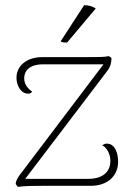

<svg xmlns="http://www.w3.org/2000/svg" viewBox="-20 -722 516 746"><path d="M241 -557 352 -689C338 -698 326 -701 307 -702L216 -562C218 -557 234 -556 241 -557ZM395 -164C390 -164 384 -162 377 -158C395 -148 409 -124 409 -97C409 -62 388 -27 322 -27H78L398 -448C411 -466 413 -481 413 -497L403 -504C387 -500 359 -500 308 -500H144C80 -500 44 -463 44 -420C44 -391 60 -358 90 -358C96 -358 102 -361 105 -366C88 -378 74 -394 74 -418C74 -445 93 -472 146 -472H382L55 -40C47 -29 41 -16 41 -7L49 4C79 0 116 0 146 0H333C397 0 439 -38 439 -94C439 -120 430 -164 395 -164Z"/></svg>

Font: Arima Koshi Thin
Style: Regular
Weight: 250
Designer: Joana Correia and Natanael Gama
Foundry: NDISCOVER
Version: Version 1.019;PS 001.019;hotconv 1.0.88;makeotf.lib2.5.64775